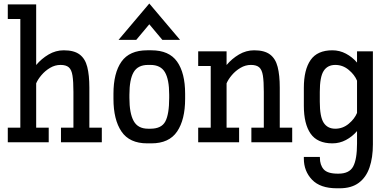

<svg xmlns="http://www.w3.org/2000/svg" viewBox="-20 -793 2152 1070"><path d="M23.4 0V-81.5H93.3V-687H23.4V-768.6H181.6V-430.7Q210.9 -465.8 250.7 -489.3Q290.5 -512.7 335.4 -512.7Q392.6 -512.7 423.6 -489.5Q454.6 -466.3 466.3 -420.2Q478 -374 478 -304.7V-81.5H547.4V0H319.8V-81.5H389.2V-280.8Q389.2 -338.9 384 -371.6Q378.9 -404.3 363.5 -417.7Q348.1 -431.2 317.4 -431.2Q286.6 -431.2 259 -414.8Q231.4 -398.4 211.2 -374.5Q190.9 -350.6 181.6 -328.6V-81.5H251.5V0Z M640.6 -570.8 812 -773.4 983.4 -570.8H884.8L812 -657.7L739.3 -570.8ZM800.3 5.9Q701.7 5.9 657 -60.1Q612.3 -126 612.3 -242.2V-270.5Q612.3 -386.2 657 -449.5Q701.7 -512.7 800.3 -512.7H823.7Q922.4 -512.7 967 -449.5Q1011.7 -386.2 1011.7 -270.5V-242.2Q1011.7 -126 967 -60.1Q922.4 5.9 823.7 5.9ZM805.2 -431.2Q748.5 -431.2 724.9 -390.9Q701.2 -350.6 701.2 -265.1V-247.1Q701.2 -161.6 724.9 -118.7Q748.5 -75.7 805.2 -75.7H818.4Q879.9 -75.7 901.4 -116.2Q922.9 -156.7 922.9 -247.1V-265.1Q922.9 -350.6 898.9 -390.9Q875 -431.2 818.4 -431.2Z M1084.5 0V-81.5H1154.3V-425.3H1084.5V-506.8H1242.7V-430.7Q1272 -465.8 1311.8 -489.3Q1351.6 -512.7 1396.5 -512.7Q1453.6 -512.7 1484.6 -489.5Q1515.6 -466.3 1527.3 -420.2Q1539.1 -374 1539.1 -304.7V-81.5H1608.4V0H1380.9V-81.5H1450.2V-280.8Q1450.2 -338.9 1445.1 -371.6Q1439.9 -404.3 1424.6 -417.7Q1409.2 -431.2 1378.4 -431.2Q1347.7 -431.2 1320.1 -414.8Q1292.5 -398.4 1272.2 -374.5Q1252 -350.6 1242.7 -328.6V-81.5H1312.5V0Z M1832.5 5.9Q1748.5 5.9 1710.9 -48.3Q1673.3 -102.5 1673.3 -203.6V-303.2Q1673.3 -404.3 1710.9 -458.5Q1748.5 -512.7 1832.5 -512.7Q1872.6 -512.7 1908 -493.9Q1943.4 -475.1 1969.7 -444.3V-506.8H2058.1V11.7Q2058.1 85 2039.3 140.1Q2020.5 195.3 1979.5 225.8Q1938.5 256.3 1873 256.3H1857.4Q1764.6 256.3 1719 208.5Q1673.3 160.6 1673.3 90.8V81.5H1762.7V85.9Q1762.7 126.5 1783.9 150.6Q1805.2 174.8 1862.3 174.8H1866.2Q1926.8 174.8 1948.2 134.8Q1969.7 94.7 1969.7 6.8V-62.5Q1943.4 -31.7 1908 -12.9Q1872.6 5.9 1832.5 5.9ZM1848.6 -431.2Q1805.2 -431.2 1783.7 -397.7Q1762.2 -364.3 1762.2 -280.8V-226.1Q1762.2 -142.6 1783.7 -109.1Q1805.2 -75.7 1848.6 -75.7Q1890.1 -75.7 1923.1 -103Q1956.1 -130.4 1969.7 -163.6V-343.3Q1956.1 -376.5 1923.1 -403.8Q1890.1 -431.2 1848.6 -431.2Z"/></svg>

Font: Kay Pho Du SemiBold
Style: Regular
Weight: 600
Designer: Victor Gaultney, Khu Oo Reh
Foundry: SIL International
Version: Version 3.000